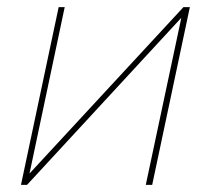

<svg xmlns="http://www.w3.org/2000/svg" viewBox="-20 -520 554 540"><path d="M162 -500H145L39 0H56L490 -470L390 0H408L514 -500H496L63 -32Z"/></svg>

Font: Advent Pro Thin
Style: Italic
Weight: 250
Italic angle: -12°
Version: Version 3.000